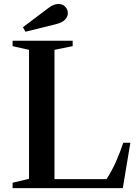

<svg xmlns="http://www.w3.org/2000/svg" viewBox="-20 -972 707 992"><path d="M45 0V-28L130 -48V-714.5L45 -733.5V-761.5H355.5V-733.5L261.5 -714.5V-46.5H530.5Q558.5 -90.5 578.5 -135Q598.5 -179.5 617 -234.5H653.5L614.5 0ZM111.5 -808 98.5 -831.5 232 -932Q258 -951.5 282.5 -951.5Q303 -951.5 316.8 -937.5Q330.5 -923.5 330.5 -904Q330.5 -886.5 316.5 -871Q302.5 -855.5 267 -846.5Z"/></svg>

Font: Libre Caslon Text Medium
Style: Regular
Weight: 500
Designer: Pablo Impallari, Rodrigo Fuenzalida, Katja Schimmel
Foundry: Pablo Impallari, Rodrigo Fuenzalida
Version: Version 2.000